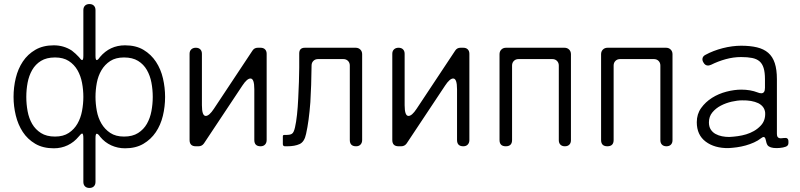

<svg xmlns="http://www.w3.org/2000/svg" viewBox="-20 -723 3954 949"><path d="M392 176V-40Q392 -63 386 -63Q381 -63 369 -48Q346 -20 314.5 -5Q283 10 246 10Q192 10 154 -12.5Q116 -35 92.5 -71Q69 -107 58 -152.5Q47 -198 47 -244Q47 -292 58 -337.5Q69 -383 93 -419Q117 -455 155 -477Q193 -499 246 -499Q295 -499 335 -473Q345 -465 353.5 -457.5Q362 -450 370 -441Q381 -426 386 -426Q392 -426 392 -448V-673Q392 -687 400 -695Q408 -703 422 -703Q436 -703 444 -695Q452 -687 452 -673V-448Q452 -426 458 -426Q464 -426 474 -441Q523 -499 598 -499Q652 -499 689.5 -476.5Q727 -454 751 -417.5Q775 -381 785.5 -335.5Q796 -290 796 -244Q796 -196 785 -150.5Q774 -105 750 -69.5Q726 -34 688.5 -12Q651 10 598 10Q562 10 530 -4.5Q498 -19 475 -47Q465 -62 458 -62Q452 -62 452 -40V176Q452 190 444 198Q436 206 422 206Q408 206 400 198Q392 190 392 176ZM593 -48Q635 -48 662.5 -65.5Q690 -83 706 -111Q722 -139 728.5 -174Q735 -209 735 -244Q735 -280 728.5 -314.5Q722 -349 706 -377Q690 -405 662.5 -422Q635 -439 593 -439Q552 -439 525 -421.5Q498 -404 481.5 -376Q465 -348 458.5 -313.5Q452 -279 452 -244Q452 -210 458.5 -175Q465 -140 481.5 -112Q498 -84 525 -66Q552 -48 593 -48ZM252 -48Q293 -48 320 -66Q347 -84 363 -112Q379 -140 385.5 -175Q392 -210 392 -244Q392 -279 385.5 -313.5Q379 -348 363 -376Q347 -404 320 -421.5Q293 -439 252 -439Q210 -439 182.5 -422Q155 -405 139 -377Q123 -349 116.5 -314.5Q110 -280 110 -244Q110 -208 116.5 -173Q123 -138 139 -110.5Q155 -83 182.5 -65.5Q210 -48 252 -48Z M917 -31V-457Q917 -471 925.5 -479Q934 -487 948 -487Q962 -487 970 -479Q978 -471 978 -457V-203Q978 -150 997 -150Q1014 -150 1037 -185L1228 -473Q1237 -487 1254 -487H1268Q1282 -487 1290 -479Q1298 -471 1298 -457V-31Q1298 -17 1290 -8.5Q1282 0 1268 0Q1237 0 1237 -31V-282Q1237 -335 1218 -335Q1201 -335 1178 -300L988 -14Q978 0 961 0H948Q917 0 917 -31Z M1378 -11V-49Q1378 -56 1385 -56H1392Q1416 -56 1423 -62Q1432 -67 1438 -93Q1444 -119 1448 -156Q1452 -193 1454 -236Q1456 -279 1457.5 -318.5Q1459 -358 1459 -388.5Q1459 -419 1459 -431V-459Q1459 -487 1487 -487H1738Q1752 -487 1761 -478Q1770 -469 1770 -455V-31Q1770 -17 1762 -8.5Q1754 0 1740 0Q1709 0 1709 -31V-399Q1709 -413 1700 -422Q1691 -431 1677 -431H1552Q1538 -431 1529 -422Q1520 -413 1520 -399Q1519 -299 1514 -218Q1507 -124 1493 -62Q1485 -22 1461 -11Q1437 0 1400 0H1389Q1378 0 1378 -11Z M1919 -31V-457Q1919 -471 1927.5 -479Q1936 -487 1950 -487Q1964 -487 1972 -479Q1980 -471 1980 -457V-203Q1980 -150 1999 -150Q2016 -150 2039 -185L2230 -473Q2239 -487 2256 -487H2270Q2284 -487 2292 -479Q2300 -471 2300 -457V-31Q2300 -17 2292 -8.5Q2284 0 2270 0Q2239 0 2239 -31V-282Q2239 -335 2220 -335Q2203 -335 2180 -300L1990 -14Q1980 0 1963 0H1950Q1919 0 1919 -31Z M2449 -31V-455Q2449 -469 2458 -478Q2467 -487 2481 -487H2770Q2784 -487 2793 -478Q2802 -469 2802 -455V-30Q2802 -16 2794 -8Q2786 0 2772 0Q2758 0 2750 -8Q2742 -16 2742 -30V-399Q2742 -413 2733 -422Q2724 -431 2710 -431H2543Q2529 -431 2520 -422Q2511 -413 2511 -399V-31Q2511 0 2480 0Q2449 0 2449 -31Z M2951 -31V-455Q2951 -469 2960 -478Q2969 -487 2983 -487H3272Q3286 -487 3295 -478Q3304 -469 3304 -455V-30Q3304 -16 3296 -8Q3288 0 3274 0Q3260 0 3252 -8Q3244 -16 3244 -30V-399Q3244 -413 3235 -422Q3226 -431 3212 -431H3045Q3031 -431 3022 -422Q3013 -413 3013 -399V-31Q3013 0 2982 0Q2951 0 2951 -31Z M3581 9Q3512 10 3468 -23Q3424 -56 3424 -119Q3424 -159 3445.5 -189Q3467 -219 3499.5 -239.5Q3532 -260 3571 -270Q3610 -280 3644 -280Q3689 -280 3725 -266Q3734 -262 3743 -262Q3761 -262 3761 -289V-332Q3761 -365 3754.5 -386.5Q3748 -408 3734 -420Q3720 -432 3697.5 -436.5Q3675 -441 3643 -441Q3605 -441 3567 -430.5Q3529 -420 3495 -403Q3485 -399 3480 -399Q3465 -399 3457 -414Q3450 -425 3452.5 -435.5Q3455 -446 3467 -452Q3485 -462 3507 -470.5Q3529 -479 3552.5 -485Q3576 -491 3599 -494Q3622 -497 3643 -497Q3688 -497 3721.5 -489Q3755 -481 3777 -462Q3799 -443 3809.5 -411Q3820 -379 3820 -332V-62Q3820 -43 3831 -41Q3834 -39 3840.5 -39.5Q3847 -40 3856 -41Q3877 -44 3877 -24V-16Q3877 -3 3864 2L3850 6Q3834 9 3818 9Q3785 9 3774 -5Q3768 -14 3765 -31Q3762 -46 3754 -46Q3750 -46 3742 -40Q3727 -28 3707 -19Q3687 -10 3665.5 -4Q3644 2 3622 5Q3600 8 3581 9ZM3584 -46Q3605 -47 3626.5 -50Q3648 -53 3668 -59Q3688 -65 3706.5 -75.5Q3725 -86 3740 -102Q3764 -127 3762 -166Q3759 -197 3728 -213Q3696 -228 3648 -227Q3625 -227 3596.5 -220.5Q3568 -214 3543 -201Q3518 -188 3501 -167.5Q3484 -147 3484 -118Q3484 -97 3493 -83Q3502 -69 3516.5 -61Q3531 -53 3548.5 -49.5Q3566 -46 3584 -46Z"/></svg>

Font: Higure Gothic
Style: Regular
Weight: 400
Designer: Yoshimichi Ohira
Foundry: Positype
Version: Version 1.000